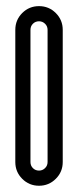

<svg xmlns="http://www.w3.org/2000/svg" viewBox="-20 -594 251 617"><path d="M132.9 -498.1Q132.9 -509.8 124.7 -517.7Q116.6 -525.6 105.4 -525.6Q93.7 -525.6 85.8 -517.7Q77.9 -509.8 77.9 -498.1V-73.3Q77.9 -61.6 85.8 -53.7Q93.7 -45.8 105.4 -45.8Q116.6 -45.8 124.7 -53.7Q132.9 -61.6 132.9 -73.3ZM29.2 -498.1Q29.2 -529.8 51.4 -552.1Q73.7 -574.3 105.4 -574.3Q137 -574.3 159.3 -552.1Q181.6 -529.8 181.6 -498.1V-73.3Q181.6 -41.6 159.3 -19.4Q137 2.9 105.4 2.9Q73.7 2.9 51.4 -19.4Q29.2 -41.6 29.2 -73.3Z"/></svg>

Font: Marapfhont
Style: Book
Weight: 400
Version: Version 0.15